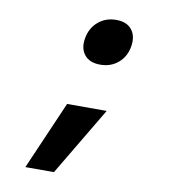

<svg xmlns="http://www.w3.org/2000/svg" viewBox="-81 -630 762 860"><g transform="rotate(10 300.0 -200.0)"><path d="M407 -151 222 160H92L227 -151ZM255 -454Q263 -502 297 -531Q331 -560 379 -560Q427 -560 450 -531Q473 -502 465 -454Q457 -407 423.5 -378.5Q390 -350 342 -350Q294 -350 270.5 -378.5Q247 -407 255 -454Z"/></g></svg>

Font: JetBrains Mono ExtraBold
Style: Italic
Weight: 800
Designer: Philipp Nurullin, Konstantin Bulenkov
Foundry: JetBrains
Version: Version 1.000; ttfautohint (v1.8.3)